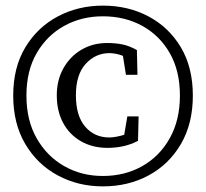

<svg xmlns="http://www.w3.org/2000/svg" viewBox="-20 -649 734 683"><path d="M74 -309Q74 -221 110.5 -157Q147 -93 208.5 -58Q270 -23 346 -23Q424 -23 486 -58Q548 -93 584 -157.5Q620 -222 620 -309Q620 -397 584 -460Q548 -523 486 -557Q424 -591 346 -591Q270 -591 208.5 -557Q147 -523 110.5 -460Q74 -397 74 -309ZM27 -309Q27 -409 70 -480.5Q113 -552 185.5 -590.5Q258 -629 346 -629Q436 -629 508.5 -590.5Q581 -552 623.5 -480.5Q666 -409 666 -309Q666 -209 623.5 -136.5Q581 -64 508.5 -25Q436 14 346 14Q258 14 185.5 -25Q113 -64 70 -136.5Q27 -209 27 -309ZM369 -160Q385 -160 411.5 -166.5Q438 -173 459 -191L418 -147L433 -235H473L471 -148Q446 -135 419 -129Q392 -123 362 -123Q309 -123 268 -146.5Q227 -170 204.5 -212Q182 -254 182 -310Q182 -364 205.5 -406Q229 -448 269.5 -472Q310 -496 361 -496Q391 -496 415.5 -491Q440 -486 467 -471L469 -383H428L414 -471L454 -427Q432 -446 410 -453Q388 -460 369 -460Q320 -460 285 -422Q250 -384 250 -310Q250 -237 283 -198.5Q316 -160 369 -160Z"/></svg>

Font: Lisu Bosa Light
Style: Regular
Weight: 300
Designer: David Morse, Annie Olsen, Victor Gaultney, Frank Grießhammer (Latin)
Foundry: SIL International
Version: Version 2.000